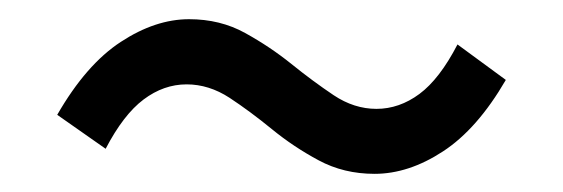

<svg xmlns="http://www.w3.org/2000/svg" viewBox="-20 -471 595 203"><path d="M376 -287.2Q343.4 -287.2 316.9 -301.5Q290.4 -315.7 267.4 -334.5Q244.4 -353.3 222.7 -367.6Q200.9 -381.8 177.3 -381.8Q153.1 -381.8 131.8 -365.8Q110.5 -349.8 91.7 -313.7L40.5 -349.6Q71.1 -402.8 107.7 -426.7Q144.3 -450.7 179.9 -450.7Q212.9 -450.7 239.2 -436.1Q265.5 -421.6 288.2 -403.3Q310.9 -385 332.7 -370.4Q354.4 -355.9 378 -355.9Q402.2 -355.9 423.5 -371.7Q444.8 -387.5 463.7 -424L514.8 -386.5Q484.6 -334.5 448.3 -310.9Q412.1 -287.2 376 -287.2Z"/></svg>

Font: Noto Sans TC Thin
Style: Regular
Weight: 100
Designer: Ryoko NISHIZUKA 西塚涼子 (kana, bopomofo & ideographs); Paul D. Hunt (Latin, Greek & Cyrillic); Sandoll Communications 산돌커뮤니
Foundry: Adobe
Version: Version 2.004-H2;hotconv 1.0.118;makeotfexe 2.5.65603